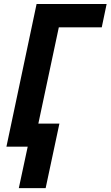

<svg xmlns="http://www.w3.org/2000/svg" viewBox="-20 -734 554 961"><path d="M74.2 207.5 118.7 0H12.2L163.1 -713.9H513.7L489.3 -597.2H274.4L171.9 -115.2H277.3L208.5 207.5Z"/></svg>

Font: Open Sans SemiCondensed
Style: Bold Italic
Weight: 700
Width: 4
Italic angle: -12°
Designer: Monotype Design Team
Foundry: Monotype Imaging Inc.
Version: Version 3.003